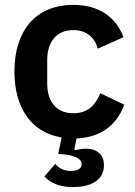

<svg xmlns="http://www.w3.org/2000/svg" viewBox="-20 -554 553 785"><path d="M280 -534C126 -534 39 -429 39 -262C39 -113 108 -12 232 8L218 75L241 77C302 84 314 102 314 118C314 136 295 145 270 145C240 145 219 132 206 116L162 167C178 187 214 211 279 211C344 211 405 187 405 122C405 75 373 54 333 54C318 54 303 56 288 60L284 57L293 12C387 8 456 -38 488 -126L390 -173C371 -126 341 -91 280 -91C209 -91 173 -140 173 -213V-308C173 -381 209 -431 280 -431C335 -431 368 -399 380 -355L485 -402C454 -484 385 -534 280 -534Z"/></svg>

Font: IBM Plex Thai Looped SemiBold
Style: Regular
Weight: 600
Designer: Mike Abbink, Paul van der Laan, Pieter van Rosmalen, Ben Mitchell, Mark Frömberg
Foundry: Bold Monday
Version: Version 1.0